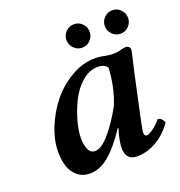

<svg xmlns="http://www.w3.org/2000/svg" viewBox="-115 -701 756 808"><g transform="rotate(-20 263.5 -297.0)"><path d="M344.2 -224.1Q373.5 -296.4 377.9 -381.8Q366.7 -400.9 335 -400.9Q297.4 -400.9 264.4 -372.1Q231.4 -343.3 210.9 -301.8Q190.4 -260.3 178.7 -217.5Q167 -174.8 167 -143.1Q167 -113.3 176 -92.5Q185.1 -71.8 205.1 -71.8Q234.4 -71.8 272.2 -116.5Q310.1 -161.1 344.2 -224.1ZM474.1 -439Q494.1 -439 494.1 -418.9Q491.2 -405.8 484.6 -376.7Q478 -347.7 471.2 -317.9L429.2 -123Q420.9 -81.1 420.9 -76.2Q420.9 -68.4 424.1 -63.7Q427.2 -59.1 432.1 -59.1Q440.9 -59.1 460.2 -72.5Q479.5 -85.9 498 -107.9Q514.2 -107.9 524.9 -84Q495.6 -41 452.9 -15.6Q410.2 9.8 363.8 9.8Q314 9.8 314 -44.9Q314 -70.8 324.2 -108.9L330.1 -127.9L327.1 -129.9Q279.3 -57.6 238 -23.9Q196.8 9.8 153.8 9.8Q120.1 9.8 97.7 -9.3Q75.2 -28.3 66.2 -56.6Q57.1 -85 57.1 -121.1Q57.1 -172.9 80.1 -229.5Q103 -286.1 140.4 -332.3Q177.7 -378.4 230 -408.7Q282.2 -439 335.9 -439Q361.3 -439 378.9 -434.1Q398.9 -430.2 417 -430.2Q439 -430.2 452.1 -435.1Q465.8 -439 474.1 -439ZM266.4 -514.6Q251 -530.3 251 -551.8Q251 -573.2 266.4 -588.6Q281.7 -604 303.2 -604Q324.7 -604 339.8 -588.6Q355 -573.2 355 -551.8Q355 -530.3 339.8 -514.6Q324.7 -499 303.2 -499Q281.7 -499 266.4 -514.6ZM438.2 -514.6Q422.9 -530.3 422.9 -551.8Q422.9 -573.2 438.2 -588.6Q453.6 -604 475.1 -604Q496.6 -604 511.7 -588.6Q526.9 -573.2 526.9 -551.8Q526.9 -530.3 511.7 -514.6Q496.6 -499 475.1 -499Q453.6 -499 438.2 -514.6Z"/></g></svg>

Font: Common Serif SemiBold
Style: Italic
Weight: 600
Italic angle: -12°
Designer: Philipp H. Poll, Khaled Hosny
Foundry: Stefan Peev, Context Ltd.
Version: Version 1.026